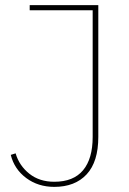

<svg xmlns="http://www.w3.org/2000/svg" viewBox="-20 -718 504 750"><path d="M364 -698V-183Q364 -86 318.5 -37Q273 12 192 12Q129 12 82.5 -22.5Q36 -57 22 -113L41 -119Q55 -71 94.5 -39.5Q134 -8 192 -8Q267 -8 304.5 -53Q342 -98 342 -183V-678H96V-698Z"/></svg>

Font: IBM Plex Sans Thai Thin
Style: Regular
Weight: 100
Designer: Mike Abbink, Paul van der Laan, Pieter van Rosmalen, Ben Mitchell, Mark Frömberg
Foundry: Bold Monday
Version: Version 1.1